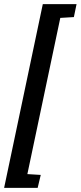

<svg xmlns="http://www.w3.org/2000/svg" viewBox="-59 -763 392 933"><path d="M-39 150 149 -743H313L300 -680L234 -676L74 83L139 87L124 150Z"/></svg>

Font: Saira UltraCondensed
Style: Bold Italic
Weight: 700
Width: 1
Italic angle: -12°
Designer: Hector Gatti with collaboration of the Omnibus-Type team
Foundry: Omnibus-Type
Version: Version 1.101